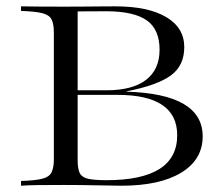

<svg xmlns="http://www.w3.org/2000/svg" viewBox="-20 -591 713 611"><path d="M46.9 0V-15.1Q92.3 -16.6 114.5 -22.2Q136.7 -27.8 144 -42.5Q151.4 -57.1 151.4 -84.5V-486.8Q151.4 -515.1 144 -529.3Q136.7 -543.5 114.5 -549.1Q92.3 -554.7 46.9 -556.2V-570.8Q67.9 -570.3 102.5 -570.1Q137.2 -569.8 184.6 -569.8Q215.8 -569.8 248.8 -570.1Q281.7 -570.3 308.3 -570.6Q335 -570.8 347.2 -570.8Q450.7 -570.8 508.5 -536.9Q566.4 -502.9 566.4 -440.9Q566.4 -381.8 523.2 -350.6Q480 -319.3 382.8 -300.3V-299.3Q625 -292 625 -157.2Q625 -83 556.6 -41.5Q488.3 0 366.7 0Q341.8 0 290.3 -1.2Q238.8 -2.4 183.6 -2.4Q135.3 -2.4 100.6 -2Q65.9 -1.5 46.9 0ZM319.8 -555.2 227.1 -554.7V-303.7H318.8Q401.9 -303.7 444.8 -336.9Q487.8 -370.1 487.8 -432.6Q487.8 -497.1 447.5 -525.9Q407.2 -554.7 319.8 -555.2ZM318.8 -17.6Q543.9 -17.6 543.9 -160.6Q543.9 -289.1 353.5 -289.1H227.1V-81.1Q227.1 -54.2 233.6 -40.5Q240.2 -26.9 260 -22.2Q279.8 -17.6 318.8 -17.6Z"/></svg>

Font: Bacasime Antique
Style: Regular
Weight: 400
Designer: The DocRepair Project, Claus Eggers Sørensen
Foundry: Google
Version: Version 2.000